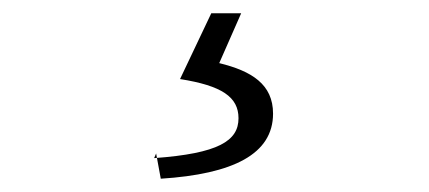

<svg xmlns="http://www.w3.org/2000/svg" viewBox="-20 -8 645 289"><path d="M215 223 222 261C331 254 391 224 391 163C391 119 359 99 310 87L343 12H298L251 111C314 121 339 138 339 170C339 204 309 223 212 230Z"/></svg>

Font: GenEiGothic-pro-Light
Style: Regular
Weight: 300
Designer: Ryoko NISHIZUKA (kana & ideographs); Paul D. Hunt (Latin, Greek & Cyrillic); Wenlong ZHANG (bopomofo); Sandoll Communica
Foundry: Adobe Systems Incorporated; o_tamon
Version: Version 1.000.140830